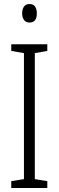

<svg xmlns="http://www.w3.org/2000/svg" viewBox="-20 -934 291 954"><path d="M215 0H36V-34L99 -44V-670L36 -681V-714H215V-681L153 -670V-44L215 -34ZM127 -914Q146 -914 154.5 -901Q163 -888 163 -868Q163 -822 127 -822Q109 -822 99.5 -834.5Q90 -847 90 -868Q90 -888 99 -901Q108 -914 127 -914Z"/></svg>

Font: Noto Sans ExtraCondensed Light
Style: Regular
Weight: 300
Width: 2
Designer: Monotype Design Team
Foundry: Monotype Imaging Inc.
Version: Version 2.013; ttfautohint (v1.8.4.7-5d5b)